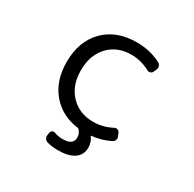

<svg xmlns="http://www.w3.org/2000/svg" viewBox="-200 -977 1401 1386"><g transform="rotate(30 500.0 -284.0)"><path d="M568.4 -667Q450.2 -667 378.4 -590.3Q306.6 -513.7 306.6 -387.7Q306.6 -260.7 379.9 -184.6Q453.1 -108.4 568.4 -108.4Q647.5 -108.4 722.7 -147.5Q735.4 -154.3 748 -149.9Q760.7 -145.5 766.6 -132.8L777.3 -107.4Q781.2 -99.6 781.2 -91.8Q781.2 -85.9 778.3 -79.1Q774.4 -65.4 760.7 -58.6Q690.4 -22.5 607.4 -14.6Q603.5 -14.6 606.4 -10.7Q632.8 26.4 632.8 70.3Q632.8 130.9 585.9 163.6Q539.1 196.3 451.2 196.3Q403.3 196.3 359.4 184.6Q344.7 180.7 336.9 167.5Q329.1 154.3 331.1 139.6L335 117.2Q336.9 104.5 348.1 98.6Q359.4 92.8 371.1 97.7Q404.3 109.4 436.5 109.4Q438.5 109.4 440.4 109.4Q527.3 109.4 527.3 47.9Q527.3 13.7 502.9 -11.7Q500 -14.6 495.1 -15.6Q357.4 -33.2 273.4 -130.9Q187.5 -231.4 187.5 -387.7Q187.5 -560.5 287.6 -662.1Q387.7 -763.7 558.6 -763.7Q669.9 -763.7 760.7 -715.8Q774.4 -709 778.3 -694.3Q781.2 -688.5 781.2 -681.6Q781.2 -673.8 777.3 -666L766.6 -641.6Q761.7 -628.9 748.5 -624.5Q735.4 -620.1 722.7 -627Q647.5 -667 568.4 -667Z"/></g></svg>

Font: Gen Jyuu Gothic L Monospace Medium
Style: Regular
Weight: 500
Designer: [Source Han Sans]
Ryoko NISHIZUKA  (kana & ideographs); Paul D. Hunt (Latin, Greek & Cyrillic); Wenlong ZHANG  (bopomofo
Version: Version 1.002.20150607